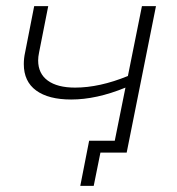

<svg xmlns="http://www.w3.org/2000/svg" viewBox="-20 -500 580 629"><path d="M491 -480 395 0H309L287 109H243L272 -39H356L391 -213Q296 -174 213 -174Q139 -174 98.5 -203.5Q58 -233 58 -290Q58 -309 62 -327L92 -480H138L108 -328Q105 -314 105 -302Q105 -259 136.5 -236Q168 -213 226 -213Q306 -213 399 -251L445 -480Z"/></svg>

Font: Montserrat Ace
Style: Light Italic
Weight: 300
Italic angle: -11.3°
Designer: Julieta Ulanovsky
Foundry: Julieta Ulanovsky
Version: Version 1